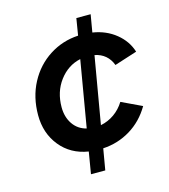

<svg xmlns="http://www.w3.org/2000/svg" viewBox="-106 -784 765 869"><g transform="rotate(-15 277.0 -350.0)"><path d="M230 -102Q148 -115 99.5 -175Q51 -235 51 -320Q51 -404 86.5 -471Q122 -538 183.5 -577.5Q245 -617 319 -621L332 -700H399L385 -618Q448 -608 493 -571.5Q538 -535 554 -483L448 -449Q427 -505 368 -517L314 -203Q349 -210 378 -230.5Q407 -251 426 -282L521 -237Q484 -174 425.5 -138.5Q367 -103 297 -99L280 0H213ZM248 -205 301 -516Q241 -503 202 -451Q163 -399 163 -327Q163 -281 185.5 -248Q208 -215 248 -205Z"/></g></svg>

Font: Oak Sans Semibold
Style: Italic
Weight: 600
Italic angle: -9.49998°
Foundry: Erik Kennedy, Walven
Version: Version 1.000